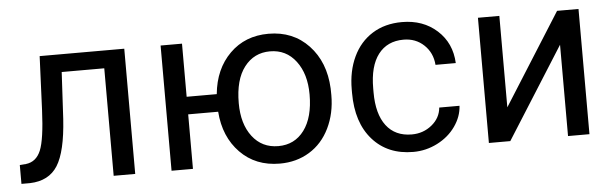

<svg xmlns="http://www.w3.org/2000/svg" viewBox="-41 -667 2577 807"><g transform="rotate(-5 1247.5 -264.0)"><path d="M501.5 -528.3V0H410.6V-453.6H231L220.2 -255.9Q211.4 -119.6 174.6 -61Q137.7 -2.4 57.6 0H21.5V-79.6L47.4 -81.5Q91.3 -86.4 110.4 -132.3Q129.4 -178.2 134.8 -302.2L144.5 -528.3Z M745.1 -304.2H872.1Q882.3 -409.7 947 -473.9Q1011.7 -538.1 1110.4 -538.1Q1213.9 -538.1 1279.8 -468.3Q1345.7 -398.4 1351.1 -286.6L1351.6 -258.3Q1351.6 -181.2 1321.3 -119.1Q1291 -57.1 1236.3 -23.7Q1181.6 9.8 1111.3 9.8Q1009.3 9.8 944.3 -56.9Q879.4 -123.5 871.6 -230H745.1V0H654.8V-528.3H745.1ZM960.9 -258.3Q960.9 -170.4 1001.7 -117.2Q1042.5 -64 1111.3 -64Q1180.2 -64 1220.5 -118.2Q1260.7 -172.4 1260.7 -269Q1260.7 -355.5 1219.7 -409.7Q1178.7 -463.9 1110.4 -463.9Q1043 -463.9 1002 -410.6Q960.9 -357.4 960.9 -258.3Z M1674.3 -64Q1722.7 -64 1758.8 -93.3Q1794.9 -122.6 1798.8 -166.5H1884.3Q1881.8 -121.1 1853 -80.1Q1824.2 -39.1 1776.1 -14.6Q1728 9.8 1674.3 9.8Q1566.4 9.8 1502.7 -62.3Q1439 -134.3 1439 -259.3V-274.4Q1439 -351.6 1467.3 -411.6Q1495.6 -471.7 1548.6 -504.9Q1601.6 -538.1 1673.8 -538.1Q1762.7 -538.1 1821.5 -484.9Q1880.4 -431.6 1884.3 -346.7H1798.8Q1794.9 -397.9 1760 -430.9Q1725.1 -463.9 1673.8 -463.9Q1605 -463.9 1567.1 -414.3Q1529.3 -364.7 1529.3 -271V-253.9Q1529.3 -162.6 1566.9 -113.3Q1604.5 -64 1674.3 -64Z M2327.6 -528.3H2418V0H2327.6V-385.3L2084 0H1993.7V-528.3H2084V-142.6Z"/></g></svg>

Font: Roboto-o
Style: o-Regular
Weight: 400
Designer: Google
Version: Version 2.134; 2016; ttfautohint (v1.6)